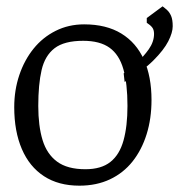

<svg xmlns="http://www.w3.org/2000/svg" viewBox="-20 -579 566 607"><path d="M231 8Q165 8 119 -22Q73 -52 49 -108Q25 -164 25 -240Q25 -294 41 -341.5Q57 -389 86 -425Q115 -461 156 -481.5Q197 -502 246 -502Q316 -502 363.5 -473Q411 -444 435 -390.5Q459 -337 459 -263Q459 -204 443.5 -154.5Q428 -105 399 -68.5Q370 -32 327.5 -12Q285 8 231 8ZM250 -44Q300 -44 329 -67Q358 -90 370.5 -135Q383 -180 383 -244Q383 -315 370 -360.5Q357 -406 326.5 -428Q296 -450 243 -450Q183 -450 152.5 -426.5Q122 -403 111.5 -357.5Q101 -312 101 -244Q101 -181 114.5 -136.5Q128 -92 160.5 -68Q193 -44 250 -44ZM374 -320 371 -347Q390 -361 412 -380.5Q434 -400 450.5 -423.5Q467 -447 467 -472Q467 -485 461 -492.5Q455 -500 444 -507V-522L494 -559Q502 -553 509 -546.5Q516 -540 521 -528.5Q526 -517 526 -496Q526 -476 512 -448.5Q498 -421 465 -388Q432 -355 374 -320Z"/></svg>

Font: Faustina Light Light
Style: Regular
Weight: 300
Version: Version 1.200